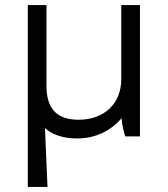

<svg xmlns="http://www.w3.org/2000/svg" viewBox="-20 -540 664 760"><path d="M90 -520V200H168L158 -33C188 -6 231 8 286 8C357 8 419 -22 461 -72C463 -49 469 -18 476 0H534V-520H460V-227C460 -127 390 -66 291 -66C200 -66 164 -115 164 -200V-520Z"/></svg>

Font: Fixel Display
Style: Italic
Weight: 400
Italic angle: -10°
Designer: AlfaBravo + MacPaw
Foundry: Kyrylo Tkachov, Marchela Mozhyna, Serhii Makarenko, Maria Weinstein, Zakhar Kryvoshyya
Version: Version 1.210;Glyphs 3.2 (3217)